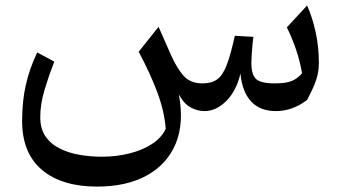

<svg xmlns="http://www.w3.org/2000/svg" viewBox="-20 -400 1248 703"><path d="M990.2 6.8Q932.1 6.8 899.4 -28.6Q866.7 -64 860.4 -130.4Q845.2 -66.9 808.3 -30Q771.5 6.8 728.5 6.8Q703.1 6.8 678.2 -6.6Q653.3 -20 634.8 -54.2Q654.8 51.3 623 126.7Q591.3 202.1 517.1 242.7Q442.9 283.2 335.4 283.2Q206.1 283.2 133.5 221.9Q61 160.6 61 43Q61 -29.3 74.5 -88.9Q87.9 -148.4 116.2 -208L178.7 -174.3Q159.2 -124.5 143.3 -71.8Q127.4 -19 127.4 29.3Q127.4 71.8 147 99.9Q166.5 127.9 199.2 144Q231.9 160.2 272 167Q312 173.8 352.5 173.8Q404.8 173.8 452.6 162.1Q500.5 150.4 536.1 127.4Q571.8 104.5 586.9 71.3Q581.5 6.3 555.9 -62.3Q530.3 -130.9 487.8 -210.4L560.5 -301.8L606.9 -196.8Q628.4 -148.9 652.8 -121.8Q677.2 -94.7 721.7 -94.7Q754.9 -94.7 775.4 -109.6Q795.9 -124.5 810.3 -162.4Q824.7 -200.2 839.8 -269L907.7 -265.1Q906.2 -254.9 904.5 -236.8Q902.8 -218.8 901.6 -200.2Q900.4 -181.6 900.4 -168.9Q900.4 -127 917.5 -110.8Q934.6 -94.7 986.3 -94.7Q1024.9 -94.7 1046.4 -102.8Q1067.9 -110.8 1085.9 -131.8Q1078.1 -177.2 1063.5 -220Q1048.8 -262.7 1030.3 -299.8L1104.5 -379.9Q1123 -338.4 1135.3 -284.2Q1147.5 -230 1147.5 -168.9Q1147.5 -139.2 1138.9 -111.1Q1130.4 -83 1104.5 -34.2Q1050.8 6.8 990.2 6.8Z"/></svg>

Font: Pinar-DS1-FD Medium
Style: Regular
Weight: 500
Designer: Amin Abedi
Version: Version 3.000